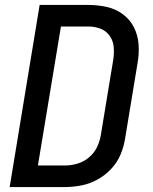

<svg xmlns="http://www.w3.org/2000/svg" viewBox="-20 -755 616 775"><path d="M19 0H242Q275 0 308.5 -6.5Q342 -13 373 -30Q404 -47 428.5 -73Q453 -99 466.5 -131Q480 -163 485 -196L535 -499Q542 -537 539.5 -574.5Q537 -612 521 -644Q505 -676 476 -697.5Q447 -719 411 -727Q375 -735 337 -735H140ZM242 -87H133L226 -648H337Q363 -648 386 -639Q409 -630 423 -610Q437 -590 439 -564.5Q441 -539 437 -513L387 -210Q383 -185 371.5 -161Q360 -137 339 -119.5Q318 -102 292.5 -94.5Q267 -87 242 -87Z"/></svg>

Font: Iosevka Sparkle Medium Oblique
Style: Regular
Weight: 500
Italic angle: -9°
Designer: Belleve Invis
Foundry: Belleve Invis
Version: Version 4.5.0; ttfautohint (v1.8.3)